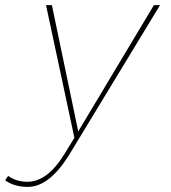

<svg xmlns="http://www.w3.org/2000/svg" viewBox="-118 -537 667 751"><path d="M-9 194Q-63 194 -98 168L-86 151Q-54 174 -11 174Q67 174 133 67L173 2L62 -517H85L188 -23L484 -517H508L148 76Q72 194 -9 194Z"/></svg>

Font: Argentum Sans Thin
Style: Italic
Weight: 100
Italic angle: -11°
Designer: Julieta Ulanovsky (font), Cristiano Sobral (main changes and remaster)
Foundry: Julieta Ulanovsky (font), Cristiano Sobral (main changes and remaster)
Version: Version 2.007;June 15, 2022;FontCreator 14.0.0.2814 64-bit; 